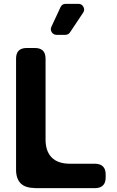

<svg xmlns="http://www.w3.org/2000/svg" viewBox="-20 -978 607 998"><path d="M247.1 -838.9Q252.9 -850.6 268.6 -884.8Q284.2 -918.9 294.9 -941.4Q302.7 -958 321.3 -958H387.7Q405.3 -958 413.6 -942.4Q421.9 -926.8 412.1 -912.1Q392.6 -882.8 343.8 -809.6Q335 -796.9 319.3 -796.9H274.4Q257.8 -796.9 249 -810.5Q240.2 -824.2 247.1 -838.9ZM159.2 0Q159.2 0 159.2 -1Q112.3 -1 87.9 -24.4Q63.5 -48.8 63.5 -95.7Q63.5 -289.1 63.5 -673.8Q63.5 -700.2 77.1 -714.8Q91.8 -728.5 118.2 -728.5Q132.8 -728.5 162.1 -728.5Q188.5 -728.5 203.1 -714.8Q216.8 -700.2 216.8 -673.8Q216.8 -533.2 216.8 -252.9Q216.8 -191.4 249 -159.2Q281.2 -127 342.8 -127Q386.7 -127 473.6 -127Q501 -127 515.6 -112.3Q529.3 -98.6 529.3 -71.3Q529.3 -66.4 529.3 -55.7Q529.3 -28.3 515.6 -14.6Q501 0 473.6 0Q395.5 0 316.4 0Q237.3 0 159.2 0Z"/></svg>

Font: DeepSea
Style: Bold
Weight: 700
Designer: Stem
Version: Version 3.019;git-0a5106e0b